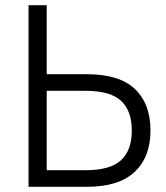

<svg xmlns="http://www.w3.org/2000/svg" viewBox="-20 -720 640 740"><path d="M90 -700H160V-434H315Q440 -434 500 -377Q560 -320 560 -217Q560 -115 499 -57.5Q438 0 315 0H90ZM310 -64Q405 -64 446.5 -102.5Q488 -141 488 -217Q488 -293 446.5 -331.5Q405 -370 310 -370H160V-64Z"/></svg>

Font: PT Root UI
Style: Regular
Weight: 400
Designer: Vitaly Kuzmin
Foundry: ParaType Ltd.
Version: Version 2.001G